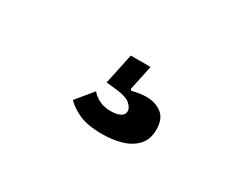

<svg xmlns="http://www.w3.org/2000/svg" viewBox="-48 -191 695 564"><g transform="rotate(30 300.0 91.0)"><path d="M314 212Q262 212 232.5 197.5Q203 183 190 168L236 112Q246 124 262.5 132.5Q279 141 302 141Q321 141 333.5 135Q346 129 346 116Q346 105 332 92.5Q318 80 271 76L250 74L272 -30H339L321 55L325 59Q337 56 349 54Q361 52 373 52Q403 52 424.5 68Q446 84 446 121Q446 155 427 175Q408 195 378 203.5Q348 212 314 212Z"/></g></svg>

Font: Lilex
Style: Regular
Weight: 400
Monospace: yes
Designer: Mike Abbink, Paul van der Laan, Pieter van Rosmalen, Mikhael Khrustik
Foundry: Mikhael Khrustik
Version: Version 2.510